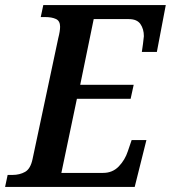

<svg xmlns="http://www.w3.org/2000/svg" viewBox="-36 -734 671 754"><path d="M-16 0H493L539 -184H481L466 -140Q455 -106 430.5 -80.5Q406 -55 369 -55H205L266 -346H477L489 -401H279L332 -659H470Q502 -659 515.5 -639.5Q529 -620 529 -592Q529 -587 525.5 -561.5Q522 -536 521 -530H580L615 -714H134L124 -667H142Q167 -667 183.5 -659.5Q200 -652 200 -629Q200 -612 193 -585L92 -110Q84 -71 62.5 -59Q41 -47 13 -47H-6Z"/></svg>

Font: Noto Serif SemiCondensed Semi
Style: Italic
Weight: 600
Width: 4
Italic angle: -12°
Designer: Monotype Design Team
Foundry: Monotype Imaging Inc.
Version: Version 1.901